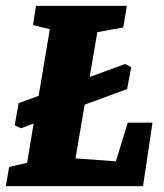

<svg xmlns="http://www.w3.org/2000/svg" viewBox="-39 -631 557 651"><path d="M478 -215 446 0H-19L-8 -65L53 -79L75 -212L32 -196L11 -206L24 -281L92 -306L130 -532L73 -546L83 -611H391L379 -538L291 -522L265 -370L385 -414L406 -403L392 -329L248 -276L217 -94L354 -84L394 -215Z"/></svg>

Font: Grenze ExtraBold
Style: Italic
Weight: 800
Italic angle: -10°
Designer: Renata Polastri
Foundry: Omnibus-Type
Version: Version 1.002; ttfautohint (v1.8)